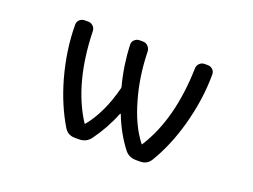

<svg xmlns="http://www.w3.org/2000/svg" viewBox="-85 -728 1171 888"><g transform="rotate(20 500.0 -284.0)"><path d="M360.4 -99.6Q362.3 -95.7 365.2 -98.6Q430.7 -178.7 463.9 -308.6Q464.8 -312.5 463.9 -316.4Q438.5 -412.1 434.6 -512.7Q433.6 -526.4 443.8 -536.6Q454.1 -546.9 468.8 -546.9H486.3Q500 -546.9 510.3 -536.6Q520.5 -526.4 521.5 -511.7Q524.4 -388.7 554.7 -284.2Q585.9 -170.9 640.6 -100.6Q641.6 -98.6 643.6 -98.6Q645.5 -98.6 645.5 -100.6Q747.1 -259.8 753.9 -512.7Q753.9 -526.4 764.2 -536.6Q774.4 -546.9 789.1 -546.9H804.7Q818.4 -546.9 829.1 -537.1Q838.9 -527.3 838.9 -513.7Q838.9 -388.7 801.8 -255.9Q769.5 -140.6 714.8 -49.8Q697.3 -20.5 662.1 -20.5H642.6Q606.4 -20.5 585.9 -47.9Q535.2 -114.3 503.9 -196.3Q502.9 -197.3 502 -197.3Q501 -197.3 500 -196.3Q468.8 -117.2 418 -47.9Q397.5 -20.5 361.3 -20.5H341.8Q306.6 -20.5 289.1 -49.8Q234.4 -140.6 201.2 -256.8Q164.1 -389.6 164.1 -513.7Q164.1 -527.3 173.8 -537.1Q184.6 -546.9 199.2 -546.9H216.8Q230.5 -546.9 240.7 -536.6Q251 -526.4 251 -512.7Q257.8 -258.8 360.4 -99.6Z"/></g></svg>

Font: Rounded-L Mgen+ 2m regular
Style: Regular
Weight: 400
Designer: [Source Han Sans]
Ryoko NISHIZUKA  (kana & ideographs); Paul D. Hunt (Latin, Greek & Cyrillic); Wenlong ZHANG  (bopomofo
Version: Version 1.059.20150602